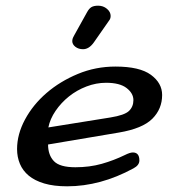

<svg xmlns="http://www.w3.org/2000/svg" viewBox="-20 -641 610 675"><path d="M386 -407Q471 -407 510.5 -378Q550 -349 550 -307Q550 -258 515.5 -223.5Q481 -189 398 -175L149 -133Q149 -96 169.5 -74.5Q190 -53 245 -53Q295 -53 337.5 -65Q380 -77 419 -96Q437 -105 447 -105Q470 -105 470 -77Q470 -60 449 -49Q333 14 216 14Q169 14 135.5 4Q102 -6 81 -23.5Q60 -41 50 -65Q40 -89 40 -117Q40 -169 68 -221Q96 -273 143.5 -314Q191 -355 253.5 -381Q316 -407 386 -407ZM353 -350Q318 -350 284 -337Q250 -324 222.5 -302Q195 -280 175.5 -251.5Q156 -223 150 -193L368 -228Q418 -236 433.5 -251Q449 -266 449 -289Q449 -313 425 -331.5Q401 -350 353 -350ZM310 -492Q293 -468 272 -468Q256 -468 245 -476.5Q234 -485 234 -497Q234 -500 235 -504Q236 -508 241 -517L286 -598Q293 -611 301.5 -616Q310 -621 325 -621Q343 -621 356 -610Q369 -599 369 -585Q369 -575 363 -568Z"/></svg>

Font: Sofadi One
Style: Regular
Weight: 400
Designer: Botjo Nikoltchev
Foundry: Botjo Nikoltchev
Version: Version 1.002